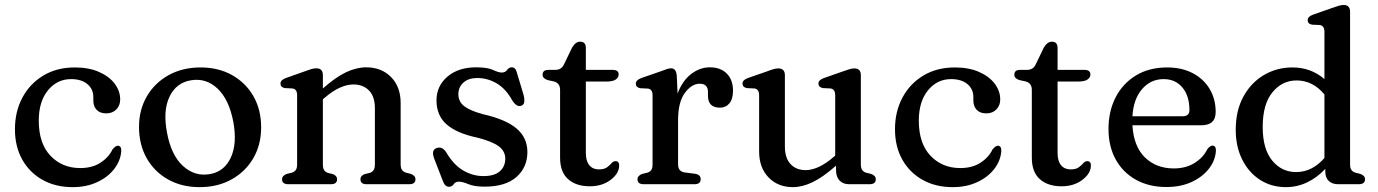

<svg xmlns="http://www.w3.org/2000/svg" viewBox="-20 -758 5670 790"><path d="M474.5 -348.5Q474.5 -324 458.8 -307.8Q443 -291.5 417 -291.5Q391.5 -291.5 377.8 -306Q364 -320.5 364 -344V-358.5Q364 -391.5 339.5 -412Q315 -432.5 272.5 -432.5Q214.5 -432.5 177 -386Q139.5 -339.5 139.5 -262Q139.5 -167.5 187.8 -117Q236 -66.5 310 -66.5Q359.5 -66.5 393.5 -88.5Q427.5 -110.5 443 -143.5Q456 -158.5 464.5 -158.5Q479.5 -158 479 -137.5Q476.5 -97.5 450.5 -63.5Q424.5 -29.5 380.2 -8.8Q336 12 279 12Q208.5 12 155 -18Q101.5 -48 71.5 -101.5Q41.5 -155 41.5 -226.5Q41.5 -298.5 72 -356Q102.5 -413.5 158 -447Q213.5 -480.5 288 -480.5Q345.5 -480.5 387.5 -462Q429.5 -443.5 452 -413.5Q474.5 -383.5 474.5 -348.5Z M805 -480.5Q879 -480.5 935 -449Q991 -417.5 1022.8 -362Q1054.5 -306.5 1054.5 -234Q1054.5 -163 1022.5 -107.5Q990.5 -52 933.2 -20Q876 12 801.5 12Q727.5 12 671.2 -19.8Q615 -51.5 583.5 -107.2Q552 -163 552 -236Q552 -306 584 -361.2Q616 -416.5 673.2 -448.5Q730.5 -480.5 805 -480.5ZM843 -41.5Q902.5 -51.5 929.5 -109.2Q956.5 -167 940 -256.5Q922.5 -349 874.8 -393.8Q827 -438.5 765 -427.5Q705 -417.5 677.5 -360.2Q650 -303 667 -213Q684 -120 732.5 -75.5Q781 -31 843 -41.5Z M1308.5 -448.5V-394Q1361 -440.5 1404 -460.8Q1447 -481 1486.5 -481Q1549.5 -481 1589 -441Q1628.5 -401 1628.5 -334V-82.5Q1628.5 -66.5 1634.2 -58.5Q1640 -50.5 1651 -47.5L1670.5 -42.5Q1689.5 -35 1689.5 -20.5Q1689.5 0 1664 0H1488Q1463 0 1463 -21Q1463 -34.5 1480 -41.5L1501 -46.5Q1512 -50 1517.2 -58Q1522.5 -66 1522.5 -82.5V-312.5Q1522.5 -361 1498.2 -385.8Q1474 -410.5 1434 -410.5Q1408 -410.5 1378.2 -397.2Q1348.5 -384 1315 -355L1308.5 -349.5V-81.5Q1308.5 -65.5 1313.8 -57.8Q1319 -50 1329.5 -46.5L1350 -41.5Q1367 -34.5 1367 -21Q1367 0 1342 0H1166.5Q1140.5 0 1140.5 -20.5Q1140.5 -35 1160 -42.5L1181 -47.5Q1191.5 -51 1197 -58.5Q1202.5 -66 1202.5 -81.5V-366.5Q1202.5 -391 1184 -394L1151.5 -395.5Q1134 -399.5 1134 -414Q1134 -429 1156.5 -437L1235.5 -465Q1250.5 -470.5 1261.2 -473.8Q1272 -477 1281.5 -477Q1308.5 -477 1308.5 -448.5Z M1943.5 -437Q1907.5 -437 1886.8 -418.2Q1866 -399.5 1866 -370.5Q1866 -339.5 1890.5 -320.8Q1915 -302 1968 -288Q2062 -266.5 2106 -228.8Q2150 -191 2150 -132.5Q2150 -69.5 2105 -29.8Q2060 10 1973.5 10Q1932 10 1907.5 -0.2Q1883 -10.5 1868 -10.5Q1853.5 -10.5 1846.8 0Q1840 10.5 1827 10.5Q1811 10.5 1802.5 -12.5L1766.5 -105.5Q1753 -141 1777 -149Q1798.5 -156.5 1815 -133Q1845.5 -80.5 1885.2 -57Q1925 -33.5 1969 -33.5Q2015 -33.5 2037 -53.5Q2059 -73.5 2059 -105Q2059 -136.5 2031.5 -156.5Q2004 -176.5 1944.5 -191.5Q1859.5 -209.5 1817.8 -246Q1776 -282.5 1776 -345Q1776 -404 1820.8 -442.5Q1865.5 -481 1939.5 -481Q1985.5 -481 2008.5 -470.2Q2031.5 -459.5 2044.5 -459.5Q2059 -459.5 2066.5 -470.2Q2074 -481 2085.5 -481Q2101.5 -481 2106.5 -460L2134 -368.5Q2138.5 -352.5 2137.2 -339.5Q2136 -326.5 2123.5 -322.5Q2105 -317 2087 -346Q2061.5 -392.5 2024 -414.8Q1986.5 -437 1943.5 -437Z M2258.5 -423 2233.5 -428.5Q2212.5 -435 2212.5 -450.5Q2212.5 -470.5 2236.5 -470.5H2264Q2277 -470.5 2286 -475.8Q2295 -481 2301.5 -495L2333.5 -561.5Q2348 -586.5 2367 -586.5Q2390.5 -586.5 2390.5 -561V-470.5H2501Q2525.5 -470.5 2525.5 -451.5Q2525.5 -439 2513.5 -430.8Q2501.5 -422.5 2475 -422.5H2390.5V-128Q2390.5 -95.5 2404.8 -78.2Q2419 -61 2444 -61Q2466 -61 2477.5 -69.5Q2489 -78 2496.2 -86.5Q2503.5 -95 2513 -95Q2529 -94.5 2527.5 -74Q2526 -43 2491.5 -17.2Q2457 8.5 2407 8.5Q2350.5 8.5 2317.5 -20.8Q2284.5 -50 2284.5 -109.5V-388.5Q2284.5 -416.5 2258.5 -423Z M2764.5 -447.5 2768 -373Q2787.5 -425.5 2823.5 -453.2Q2859.5 -481 2900.5 -481Q2945 -481 2970.5 -455.2Q2996 -429.5 2996 -385Q2996 -350.5 2981.2 -332.8Q2966.5 -315 2942.5 -315Q2893 -315 2893 -364V-380.5Q2892.5 -413.5 2859 -413.5Q2826 -413.5 2798 -375.8Q2770 -338 2770 -263.5V-81.5Q2770 -52.5 2797 -48.5L2840 -43Q2863 -39.5 2863 -20.5Q2863 0 2837 0H2629Q2603 0 2603 -20.5Q2603 -35 2622.5 -42.5L2643.5 -47.5Q2654 -50.5 2659.5 -58.2Q2665 -66 2665 -81.5V-366Q2665 -390.5 2646.5 -393.5L2614 -395Q2596 -399 2596 -413.5Q2596 -428.5 2619 -437L2697 -464Q2713.5 -470.5 2724 -473.8Q2734.5 -477 2741 -477Q2762 -477 2764.5 -447.5Z M3103.5 -134.5V-366.5Q3103.5 -390.5 3085 -394L3052.5 -395.5Q3035 -399.5 3035 -414Q3035 -429 3057.5 -437L3136.5 -464.5Q3152 -470.5 3162.8 -473.5Q3173.5 -476.5 3182 -476.5Q3209.5 -476.5 3209.5 -448.5V-156Q3209.5 -107.5 3232.8 -82.8Q3256 -58 3295 -58Q3320 -58 3349 -71.2Q3378 -84.5 3411 -113L3416.5 -118V-366.5Q3416.5 -390.5 3398 -394L3365.5 -395.5Q3347.5 -399.5 3347.5 -414Q3347.5 -429 3370.5 -437L3449 -464.5Q3464.5 -470 3475.2 -473.2Q3486 -476.5 3495.5 -476.5Q3522 -476.5 3522 -448.5V-81.5Q3522 -66 3527.8 -58.2Q3533.5 -50.5 3543.5 -47.5L3564 -42.5Q3583.5 -35.5 3583.5 -20.5Q3583.5 0 3557.5 0H3474Q3449 0 3434.5 -15Q3420 -30 3420 -58V-76.5Q3367 -29.5 3324.2 -8.8Q3281.5 12 3242.5 12Q3181 12 3142.2 -28Q3103.5 -68 3103.5 -134.5Z M4095.5 -348.5Q4095.5 -324 4079.8 -307.8Q4064 -291.5 4038 -291.5Q4012.5 -291.5 3998.8 -306Q3985 -320.5 3985 -344V-358.5Q3985 -391.5 3960.5 -412Q3936 -432.5 3893.5 -432.5Q3835.5 -432.5 3798 -386Q3760.5 -339.5 3760.5 -262Q3760.5 -167.5 3808.8 -117Q3857 -66.5 3931 -66.5Q3980.5 -66.5 4014.5 -88.5Q4048.5 -110.5 4064 -143.5Q4077 -158.5 4085.5 -158.5Q4100.5 -158 4100 -137.5Q4097.5 -97.5 4071.5 -63.5Q4045.5 -29.5 4001.2 -8.8Q3957 12 3900 12Q3829.5 12 3776 -18Q3722.5 -48 3692.5 -101.5Q3662.5 -155 3662.5 -226.5Q3662.5 -298.5 3693 -356Q3723.5 -413.5 3779 -447Q3834.5 -480.5 3909 -480.5Q3966.5 -480.5 4008.5 -462Q4050.5 -443.5 4073 -413.5Q4095.5 -383.5 4095.5 -348.5Z M4199.5 -423 4174.5 -428.5Q4153.5 -435 4153.5 -450.5Q4153.5 -470.5 4177.5 -470.5H4205Q4218 -470.5 4227 -475.8Q4236 -481 4242.5 -495L4274.5 -561.5Q4289 -586.5 4308 -586.5Q4331.5 -586.5 4331.5 -561V-470.5H4442Q4466.5 -470.5 4466.5 -451.5Q4466.5 -439 4454.5 -430.8Q4442.5 -422.5 4416 -422.5H4331.5V-128Q4331.5 -95.5 4345.8 -78.2Q4360 -61 4385 -61Q4407 -61 4418.5 -69.5Q4430 -78 4437.2 -86.5Q4444.5 -95 4454 -95Q4470 -94.5 4468.5 -74Q4467 -43 4432.5 -17.2Q4398 8.5 4348 8.5Q4291.5 8.5 4258.5 -20.8Q4225.5 -50 4225.5 -109.5V-388.5Q4225.5 -416.5 4199.5 -423Z M4982 -297Q4982 -242 4921.5 -242.5H4639.5Q4644.5 -155.5 4691 -110.2Q4737.5 -65 4809.5 -65Q4860 -65 4895.8 -87.8Q4931.5 -110.5 4947.5 -144Q4959.5 -159 4968.5 -159Q4983.5 -158.5 4983 -138.5Q4981 -98.5 4954.5 -64.2Q4928 -30 4883 -9.2Q4838 11.5 4779.5 11.5Q4707.5 11.5 4653.8 -18.5Q4600 -48.5 4570.5 -102.2Q4541 -156 4541 -227.5Q4541 -300 4570.2 -357.2Q4599.5 -414.5 4653.8 -447.5Q4708 -480.5 4782.5 -480.5Q4842.5 -480.5 4887.5 -457Q4932.5 -433.5 4957.2 -392Q4982 -350.5 4982 -297ZM4768 -432.5Q4714.5 -432.5 4679 -391.2Q4643.5 -350 4639.5 -279.5H4845.5Q4874 -279.5 4874 -305Q4874 -363.5 4845 -398Q4816 -432.5 4768 -432.5Z M5064.5 -224Q5064.5 -302.5 5095.8 -360Q5127 -417.5 5180 -449Q5233 -480.5 5298 -480.5Q5374 -480.5 5429.5 -432.5V-627.5Q5429.5 -651.5 5411 -655L5378.5 -656.5Q5360.5 -660 5360.5 -675Q5360.5 -690 5383.5 -698L5462 -725.5Q5477.5 -731 5488.2 -734.2Q5499 -737.5 5508.5 -737.5Q5535 -737.5 5535 -709.5V-81.5Q5535 -66 5540.8 -58.2Q5546.5 -50.5 5557 -47.5L5577 -42.5Q5596.5 -35.5 5596.5 -20.5Q5596.5 0 5570.5 0H5486Q5461.5 0 5447.2 -13.5Q5433 -27 5433 -52.5V-63Q5399 -27 5358 -7.5Q5317 12 5271 12Q5211 12 5164.2 -18.2Q5117.5 -48.5 5091 -101.8Q5064.5 -155 5064.5 -224ZM5175.5 -235.5Q5175.5 -145 5214.5 -97.5Q5253.5 -50 5313 -50Q5379 -50 5429.5 -108V-369.5Q5381.5 -427 5315 -427Q5255.5 -427 5215.5 -378.2Q5175.5 -329.5 5175.5 -235.5Z"/></svg>

Font: Fraunces 9pt S050
Style: Regular
Weight: 400
Version: Version 1.000; ttfautohint (v1.8.3)